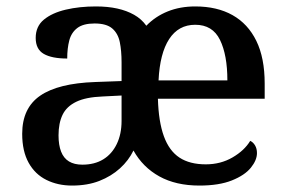

<svg xmlns="http://www.w3.org/2000/svg" viewBox="-20 -567 890 597"><path d="M204 10Q160 10 124.5 -7.5Q89 -25 69 -61Q49 -97 49 -151Q49 -231 105 -269.5Q161 -308 276 -312L358 -315V-373Q358 -409 352.5 -436Q347 -463 329 -478.5Q311 -494 274 -494Q239 -494 220.5 -480Q202 -466 195.5 -441.5Q189 -417 189 -385Q141 -385 116 -399.5Q91 -414 91 -449Q91 -485 116.5 -506Q142 -527 184.5 -537Q227 -547 278 -547Q315 -547 344.5 -540.5Q374 -534 397 -521Q420 -508 435 -487Q463 -516 501.5 -531.5Q540 -547 587 -547Q655 -547 703 -520Q751 -493 777 -440Q803 -387 803 -307V-260H471Q473 -189 489.5 -143.5Q506 -98 538 -77Q570 -56 620 -56Q666 -56 703 -77.5Q740 -99 758 -129Q767 -125 773 -115Q779 -105 779 -91Q779 -69 760 -45.5Q741 -22 701 -6Q661 10 600 10Q527 10 475.5 -18.5Q424 -47 395 -99Q380 -68 353 -43.5Q326 -19 289 -4.5Q252 10 204 10ZM236 -55Q274 -55 301 -71.5Q328 -88 343 -119Q358 -150 358 -191V-270L299 -267Q247 -265 217 -250.5Q187 -236 174.5 -210Q162 -184 162 -146Q162 -116 170 -95.5Q178 -75 194.5 -65Q211 -55 236 -55ZM687 -317Q687 -396 664 -443Q641 -490 587 -490Q535 -490 506 -445.5Q477 -401 473 -317Z"/></svg>

Font: Noto Serif Armenian Medium
Style: Regular
Weight: 500
Version: Version 2.007